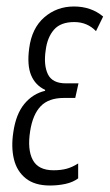

<svg xmlns="http://www.w3.org/2000/svg" viewBox="-20 -562 338 592"><path d="M134 10Q87 10 59.5 -12Q32 -34 23 -71Q14 -108 21 -154Q29 -210 55 -241.5Q81 -273 119 -282V-285Q89 -299 76 -330Q63 -361 70 -413Q78 -475 116.5 -508.5Q155 -542 208 -542Q261 -542 298 -511L276 -466Q249 -494 209 -494Q167 -494 146.5 -470.5Q126 -447 121 -408Q114 -362 127.5 -333.5Q141 -305 183 -305H222L212 -260H177Q130 -260 105.5 -234.5Q81 -209 73 -158Q64 -101 81 -69Q98 -37 145 -37Q167 -37 184.5 -41.5Q202 -46 221 -58V-12Q205 0 182 5Q159 10 134 10Z"/></svg>

Font: Noto Sans ExtraCondensed Light
Style: Italic
Weight: 300
Width: 2
Italic angle: -12°
Designer: Monotype Design Team
Foundry: Monotype Imaging Inc.
Version: Version 2.013; ttfautohint (v1.8.4.7-5d5b)